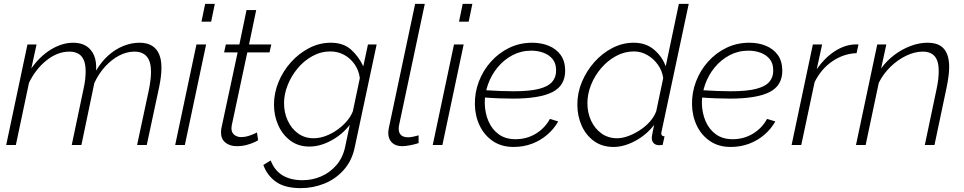

<svg xmlns="http://www.w3.org/2000/svg" viewBox="-20 -750 4987 993"><path d="M122 -520H169L142 -396Q186 -459 243.5 -494Q301 -529 359 -529Q399 -529 426 -512Q453 -495 466.5 -463Q480 -431 477 -385Q505 -432 541 -464Q577 -496 618.5 -512.5Q660 -529 701 -529Q741 -529 766 -513.5Q791 -498 803 -469.5Q815 -441 815 -400Q815 -378 812 -353Q809 -328 803 -299L739 0H689L751 -290Q761 -342 761 -379Q761 -431 739.5 -457Q718 -483 675 -483Q635 -483 596 -462.5Q557 -442 524 -406Q491 -370 468 -321L401 0H351L412 -290Q418 -317 420.5 -339.5Q423 -362 423 -381Q423 -433 402 -458Q381 -483 338 -483Q278 -483 221.5 -438.5Q165 -394 130 -322L62 0H12Z M996 -520H1046L936 0H886ZM1041 -730H1091L1072 -638H1022Z M1123 -65Q1123 -70 1123.5 -76Q1124 -82 1125 -87L1209 -479H1139L1148 -520H1218L1255 -698H1305L1268 -520H1383L1374 -479H1259L1184 -127Q1180 -110 1178.5 -101.5Q1177 -93 1177 -87Q1177 -64 1192 -52.5Q1207 -41 1227 -41Q1247 -41 1264 -46.5Q1281 -52 1293.5 -57.5Q1306 -63 1309 -65L1315 -25Q1310 -21 1293.5 -13.5Q1277 -6 1254 0Q1231 6 1204 6Q1169 6 1146 -12.5Q1123 -31 1123 -65Z M1536 223Q1453 223 1407 190Q1361 157 1342 103L1380 80Q1400 132 1441.5 157Q1483 182 1545 182Q1595 182 1640.5 162.5Q1686 143 1719.5 104.5Q1753 66 1765 10L1789 -104Q1749 -53 1692 -22.5Q1635 8 1580 8Q1523 8 1482 -22.5Q1441 -53 1419 -102.5Q1397 -152 1397 -209Q1397 -269 1420.5 -326Q1444 -383 1485 -428.5Q1526 -474 1579 -501.5Q1632 -529 1691 -529Q1756 -529 1795.5 -493.5Q1835 -458 1859 -407L1883 -520H1928L1815 10Q1801 80 1758.5 128Q1716 176 1657.5 199.5Q1599 223 1536 223ZM1602 -35Q1633 -35 1665 -47Q1697 -59 1725.5 -79.5Q1754 -100 1775 -125Q1796 -150 1805 -175L1841 -346Q1836 -386 1814 -417.5Q1792 -449 1759.5 -466.5Q1727 -484 1689 -484Q1639 -484 1595 -459.5Q1551 -435 1518.5 -395.5Q1486 -356 1467.5 -309Q1449 -262 1449 -217Q1449 -168 1468 -126.5Q1487 -85 1521.5 -60Q1556 -35 1602 -35Z M2060 6Q2026 6 2007 -12.5Q1988 -31 1988 -63Q1988 -69 1989 -75.5Q1990 -82 1991 -88L2127 -730H2177L2044 -103Q2043 -98 2042.5 -94Q2042 -90 2042 -85Q2042 -40 2091 -40Q2102 -40 2117 -43Q2132 -46 2145 -50V-10Q2128 -4 2103 1Q2078 6 2060 6Z M2328 -520H2378L2268 0H2218ZM2373 -730H2423L2404 -638H2354Z M2636 10Q2574 10 2529.5 -20Q2485 -50 2461 -100Q2437 -150 2436 -210Q2435 -271 2456.5 -328Q2478 -385 2518.5 -430.5Q2559 -476 2613.5 -502.5Q2668 -529 2733 -529Q2780 -529 2818.5 -513Q2857 -497 2879.5 -466Q2902 -435 2903 -387Q2904 -308 2837.5 -274Q2771 -240 2633 -240Q2599 -240 2559 -241.5Q2519 -243 2469 -247L2478 -284Q2529 -281 2566 -279.5Q2603 -278 2636 -278Q2720 -278 2768 -290.5Q2816 -303 2836.5 -327.5Q2857 -352 2856 -387Q2856 -423 2837.5 -445Q2819 -467 2790 -477.5Q2761 -488 2728 -488Q2675 -488 2630.5 -464.5Q2586 -441 2553.5 -401.5Q2521 -362 2504 -314Q2487 -266 2487 -217Q2488 -165 2506.5 -122.5Q2525 -80 2560 -55Q2595 -30 2646 -30Q2704 -30 2751 -58.5Q2798 -87 2824 -135L2867 -122Q2845 -83 2810 -53Q2775 -23 2731 -6.5Q2687 10 2636 10Z M3153 10Q3094 10 3052 -20.5Q3010 -51 2988 -101Q2966 -151 2966 -209Q2966 -271 2990 -327.5Q3014 -384 3054.5 -429.5Q3095 -475 3147.5 -502Q3200 -529 3257 -529Q3321 -529 3363 -493Q3405 -457 3423 -407L3491 -730H3542L3402 -72Q3401 -68 3400.5 -65.5Q3400 -63 3400 -60Q3400 -45 3417 -45L3407 0Q3400 0 3394.5 0.5Q3389 1 3385 1Q3368 -1 3359.5 -11Q3351 -21 3351 -35Q3351 -39 3351.5 -44.5Q3352 -50 3355 -64Q3358 -78 3363 -104Q3323 -52 3265 -21Q3207 10 3153 10ZM3172 -35Q3198 -35 3228.5 -46Q3259 -57 3289 -76.5Q3319 -96 3341.5 -121.5Q3364 -147 3374 -175L3410 -346Q3405 -384 3382.5 -415.5Q3360 -447 3327.5 -465.5Q3295 -484 3259 -484Q3210 -484 3166.5 -460.5Q3123 -437 3089.5 -398Q3056 -359 3037 -311.5Q3018 -264 3018 -217Q3018 -167 3037 -126Q3056 -85 3090.5 -60Q3125 -35 3172 -35Z M3759 10Q3697 10 3652.5 -20Q3608 -50 3584 -100Q3560 -150 3559 -210Q3558 -271 3579.5 -328Q3601 -385 3641.5 -430.5Q3682 -476 3736.5 -502.5Q3791 -529 3856 -529Q3903 -529 3941.5 -513Q3980 -497 4002.5 -466Q4025 -435 4026 -387Q4027 -308 3960.5 -274Q3894 -240 3756 -240Q3722 -240 3682 -241.5Q3642 -243 3592 -247L3601 -284Q3652 -281 3689 -279.5Q3726 -278 3759 -278Q3843 -278 3891 -290.5Q3939 -303 3959.5 -327.5Q3980 -352 3979 -387Q3979 -423 3960.5 -445Q3942 -467 3913 -477.5Q3884 -488 3851 -488Q3798 -488 3753.5 -464.5Q3709 -441 3676.5 -401.5Q3644 -362 3627 -314Q3610 -266 3610 -217Q3611 -165 3629.5 -122.5Q3648 -80 3683 -55Q3718 -30 3769 -30Q3827 -30 3874 -58.5Q3921 -87 3947 -135L3990 -122Q3968 -83 3933 -53Q3898 -23 3854 -6.5Q3810 10 3759 10Z M4184 -520H4232L4204 -392Q4244 -450 4295 -483.5Q4346 -517 4397 -520Q4404 -521 4410 -520.5Q4416 -520 4420 -520L4410 -475Q4344 -473 4285.5 -433.5Q4227 -394 4193 -325L4124 0H4074Z M4517 -520H4564L4537 -396Q4566 -436 4605 -465.5Q4644 -495 4689 -512Q4734 -529 4777 -529Q4817 -529 4841.5 -514.5Q4866 -500 4877.5 -472Q4889 -444 4889 -404Q4889 -381 4885.5 -355Q4882 -329 4876 -299L4813 0H4763L4824 -290Q4830 -318 4832.5 -341Q4835 -364 4835 -383Q4835 -434 4814.5 -458.5Q4794 -483 4752 -483Q4711 -483 4667 -462Q4623 -441 4585.5 -404.5Q4548 -368 4525 -322L4457 0H4407Z"/></svg>

Font: Raleway Thin Light
Style: Italic
Weight: 300
Italic angle: -12°
Version: Version 4.026